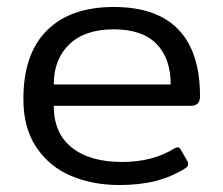

<svg xmlns="http://www.w3.org/2000/svg" viewBox="-20 -515 640 550"><path d="M47 -231Q47 -361 114.5 -428Q182 -495 306 -495Q429 -495 491 -430.5Q553 -366 553 -239Q553 -212 527 -212H134Q134 -133 186 -92Q238 -51 330 -51Q417 -51 480 -90Q486 -93 489 -93Q495 -93 498 -86L517 -53Q519 -50 519 -45Q519 -38 511 -33Q471 -8 425.5 3.5Q380 15 321 15Q246 15 184 -11Q122 -37 84.5 -92.5Q47 -148 47 -231ZM469 -273Q469 -348 428 -389.5Q387 -431 306 -431Q223 -431 178.5 -388Q134 -345 134 -273Z"/></svg>

Font: Mitr Light
Style: Regular
Weight: 300
Designer: Thanarat Vachiruckul
Foundry: Cadson Demak
Version: Version 1.002